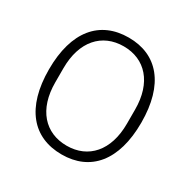

<svg xmlns="http://www.w3.org/2000/svg" viewBox="-161 -863 1019 1028"><g transform="rotate(30 348.5 -349.0)"><path d="M349 12C526 12 634 -113 634 -349C634 -585 526 -710 349 -710C171 -710 63 -585 63 -349C63 -113 171 12 349 12ZM349 -42C215 -42 127 -139 127 -305V-393C127 -559 215 -656 349 -656C482 -656 570 -559 570 -393V-305C570 -139 482 -42 349 -42Z"/></g></svg>

Font: IBM Plex Thai Looped Light
Style: Regular
Weight: 300
Designer: Mike Abbink, Paul van der Laan, Pieter van Rosmalen, Ben Mitchell, Mark Frömberg
Foundry: Bold Monday
Version: Version 1.0